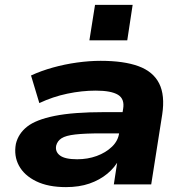

<svg xmlns="http://www.w3.org/2000/svg" viewBox="-20 -755 760 786"><path d="M250 11Q177 11 128 -13Q79 -37 57.5 -77Q36 -117 45 -166Q55 -208 91 -236.5Q127 -265 203.5 -280.5Q280 -296 408 -296H505L492 -209H394Q327 -209 288 -204.5Q249 -200 232 -189Q215 -178 210 -159Q205 -134 225.5 -118.5Q246 -103 296 -103Q339 -103 376 -116.5Q413 -130 438.5 -154.5Q464 -179 468 -212L484 -309Q491 -350 463 -367Q435 -384 372 -384Q315 -384 255.5 -371.5Q196 -359 141 -333L107 -446Q148 -465 196.5 -478.5Q245 -492 295.5 -499Q346 -506 392 -506Q487 -506 547 -484Q607 -462 631.5 -413.5Q656 -365 644 -286L599 0H446L462 -105H469Q451 -70 419.5 -44Q388 -18 346 -3.5Q304 11 250 11ZM346 -590 369 -735H523L501 -590Z"/></svg>

Font: Nunito Sans 10pt Expanded ExtraBold
Style: Italic
Weight: 800
Width: 7
Italic angle: -9°
Designer: Vernon Adams
Foundry: Vernon Adams
Version: Version 3.101;gftools[0.9.27]